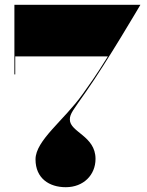

<svg xmlns="http://www.w3.org/2000/svg" viewBox="-20 -770 614 800"><path d="M128 -106C128 -27 185 10 254 10C328 10 378 -41 378 -108C378 -204 271 -219 271 -272C271 -296.5 285.5 -312 338.5 -388C425.5 -512 565 -750 565 -750H40V-460H43.5V-535H429.5C375.5 -448 353.5 -419 324.5 -378C247 -269 128 -185 128 -106Z"/></svg>

Font: Bodoni* 48pt Fatface
Style: Regular
Weight: 900
Version: Version 2.3